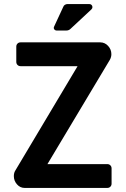

<svg xmlns="http://www.w3.org/2000/svg" viewBox="-20 -923 618 943"><path d="M48 -58Q48 -74 55 -85L361 -598H81Q72 -598 66 -604Q60 -610 60 -619V-694Q60 -703 66 -709Q72 -715 81 -715H472Q495 -715 511 -697.5Q527 -680 527 -657Q527 -643 520 -630L213 -117H507Q516 -117 522 -111Q528 -105 528 -96V-21Q528 -12 522 -6Q516 0 507 0H101Q79 0 63.5 -17.5Q48 -35 48 -58ZM246 -793 291 -890Q293 -896 299 -899.5Q305 -903 311 -903H419Q426 -903 430 -898.5Q434 -894 434 -888Q434 -882 429 -877L326 -781Q318 -773 305 -773H259Q251 -773 246.5 -779Q242 -785 246 -793Z"/></svg>

Font: Miriam Libre
Style: Bold
Weight: 700
Designer: Michal Sahar
Foundry: Hagilda
Version: Version 1.001